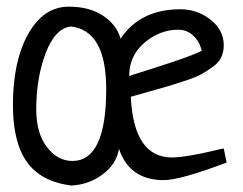

<svg xmlns="http://www.w3.org/2000/svg" viewBox="-20 -539 742 587"><path d="M664.1 -85 672.9 -42Q530.3 11.7 480.5 11.7Q376 11.7 343.8 -84Q335.9 -37.1 293.9 -5.9Q252 25.4 198.2 28.3Q105.5 16.6 62.5 -43.5Q19.5 -103.5 19.5 -217.8Q19.5 -352.5 66.4 -435.5Q113.3 -518.6 190.4 -518.6Q253.9 -518.6 295.4 -490.7Q336.9 -462.9 348.6 -420.9Q409.2 -510.7 531.2 -510.7Q583 -510.7 623.5 -479Q664.1 -447.3 664.1 -400.4Q664.1 -380.9 656.7 -364.7Q649.4 -348.6 632.3 -335.9Q615.2 -323.2 598.1 -313.5Q581.1 -303.7 551.8 -293.9Q522.5 -284.2 500 -277.3Q477.5 -270.5 440.4 -260.3Q403.3 -250 379.9 -243.2Q388.7 -57.6 505.9 -57.6Q527.3 -57.6 564 -64Q600.6 -70.3 630.4 -77.6Q660.2 -85 664.1 -85ZM196.3 -458Q148.4 -452.1 119.6 -376.5Q90.8 -300.8 90.8 -204.1Q90.8 -131.8 123.5 -89.4Q156.2 -46.9 201.2 -46.9Q304.7 -46.9 304.7 -266.6Q304.7 -446.3 196.3 -458ZM525.4 -448.2Q468.8 -448.2 421.9 -408.7Q375 -369.1 375 -306.6L389.6 -311.5Q399.4 -314.5 452.6 -331.5Q505.9 -348.6 540.5 -360.8Q575.2 -373 596.7 -383.8Q589.8 -413.1 570.3 -430.7Q550.8 -448.2 525.4 -448.2Z"/></svg>

Font: Neucha
Style: Regular
Weight: 400
Designer: Jovanny Lemonad
Foundry: Jovanny Lemonad
Version: Version 001.001